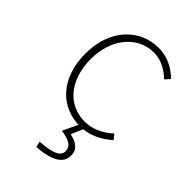

<svg xmlns="http://www.w3.org/2000/svg" viewBox="-232 -628 955 955"><g transform="rotate(45 246.0 -150.5)"><path d="M295 13C363 13 419 -18 463 -57L442 -83C405 -48 354 -20 296 -20C176 -20 97 -118 97 -262C97 -407 184 -507 296 -507C350 -507 392 -481 427 -448L450 -474C415 -507 368 -540 296 -540C169 -540 59 -439 59 -262C59 -88 161 13 295 13ZM215 239C315 232 368 203 368 147C368 103 338 84 291 73L324 -2H292L248 92C307 101 333 117 333 150C333 183 305 202 208 209Z"/></g></svg>

Font: Source Han Sans JP VF
Style: Regular
Weight: 250
Designer: Ryoko NISHIZUKA 西塚涼子 (kana, bopomofo & ideographs); Paul D. Hunt (Latin, Greek & Cyrillic); Sandoll Communications 산돌커뮤니
Foundry: Adobe
Version: Version 2.004;hotconv 1.0.118;makeotfexe 2.5.65603